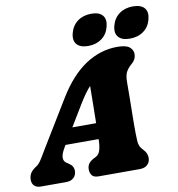

<svg xmlns="http://www.w3.org/2000/svg" viewBox="-120 -1021 1030 1109"><g transform="rotate(-10 395.5 -466.0)"><path d="M205.5 -202Q182.5 -164 182.5 -142.5Q182.5 -121 197.5 -111L212.5 -101Q227.5 -91 233.2 -79.8Q239 -68.5 239 -57Q239 -30.5 222.5 -15.2Q206 0 179 0H31Q5 0 -8.2 -13Q-21.5 -26 -21.5 -48Q-21.5 -68.5 -12.2 -85.2Q-3 -102 28 -122Q42.5 -132 59.8 -160.8Q77 -189.5 96 -221L254.5 -481Q328 -601.5 416.2 -659.8Q504.5 -718 603.5 -718Q655 -718 675.2 -701.2Q695.5 -684.5 695.5 -660Q695.5 -629 670.5 -608Q650 -591 637.2 -570Q624.5 -549 624.5 -507Q624.5 -472 624 -428.5Q623.5 -385 622.8 -341.5Q622 -298 621.8 -262.8Q621.5 -227.5 622 -209Q623 -182.5 623.5 -164.8Q624 -147 629.8 -133.5Q635.5 -120 650.5 -104.5Q671.5 -83.5 671.5 -55Q671.5 -31 655.2 -15.5Q639 0 610 0H369Q340 0 329.5 -14.5Q319 -29 319 -49Q319 -71 330.5 -85Q342 -99 365 -110L371 -113Q390 -122.5 397.5 -147Q405 -171.5 405.5 -208Q405.5 -210 405.5 -212H211.5ZM342.5 -428 268 -305H407.5Q408.5 -355 409.2 -411.5Q410 -468 410.5 -523Q396 -507 379.2 -484Q362.5 -461 342.5 -428ZM440.5 -752Q394.5 -752 374 -775.5Q353.5 -799 365 -842Q376.5 -885 409.5 -908.8Q442.5 -932.5 489 -932.5Q535.5 -932.5 555.2 -908.8Q575 -885 563.5 -842Q552.5 -799.5 519.8 -775.8Q487 -752 440.5 -752ZM684.5 -752Q638.5 -752 618 -775.5Q597.5 -799 609 -842Q620.5 -885 653.5 -908.8Q686.5 -932.5 733 -932.5Q780.5 -932.5 800.5 -908.8Q820.5 -885 809 -842Q798 -799.5 765 -775.8Q732 -752 684.5 -752Z"/></g></svg>

Font: Fraunces 9pt S100 Black
Style: Italic
Weight: 900
Italic angle: -16°
Version: Version 1.000; ttfautohint (v1.8.3)